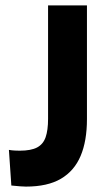

<svg xmlns="http://www.w3.org/2000/svg" viewBox="-20 -680 413 711"><path d="M22 7 13 -125Q24 -123 35 -122.5Q46 -122 53 -122Q95 -122 117.5 -134Q140 -146 149 -172Q158 -198 158 -240V-660H302V-239Q302 -158 278.5 -102.5Q255 -47 205.5 -18Q156 11 76 11Q67 11 54.5 10Q42 9 22 7Z"/></svg>

Font: Bricolage Grotesque 96pt ExtraBold
Style: Bold
Weight: 700
Version: Version 1.001;gftools[0.9.33.dev8+g029e19f]